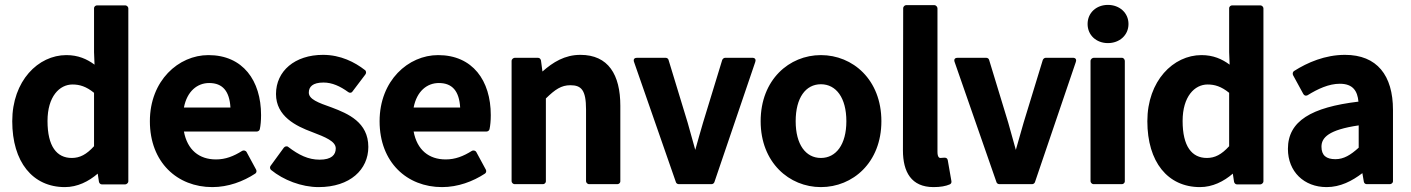

<svg xmlns="http://www.w3.org/2000/svg" viewBox="-20 -740 5762 784"><path d="M30 -245C30 -79 113 24 245 24C296 24 342 1 379 -31L384 2C385 8 390 13 396 13H491C496 13 504 8 504 0V-706C504 -711 499 -718 491 -718H376C371 -718 364 -714 364 -706V-528V-527L366 -476C335 -499 299 -515 251 -515C136 -515 30 -410 30 -245ZM174 -246C174 -346 223 -395 276 -395C305 -395 332 -387 364 -361V-143C333 -109 306 -95 273 -95C212 -95 174 -142 174 -246Z M592 -245C592 -77 704 24 847 24C912 24 973 1 1022 -31C1027 -34 1029 -41 1026 -47L987 -119C983 -126 974 -127 969 -124C934 -102 901 -89 862 -89C793 -89 745 -128 731 -203H1029C1034 -203 1040 -207 1041 -213C1044 -227 1046 -247 1046 -270C1046 -411 972 -515 831 -515C709 -515 592 -411 592 -245ZM731 -301C744 -368 786 -401 834 -401C889 -401 917 -368 921 -301Z M1085 -63C1081 -58 1082 -50 1087 -46C1137 -5 1211 24 1281 24C1410 24 1484 -48 1484 -140C1484 -241 1401 -276 1335 -301C1278 -321 1241 -335 1241 -362C1241 -385 1256 -403 1301 -403C1336 -403 1369 -388 1402 -364C1407 -360 1415 -360 1419 -366L1472 -436C1476 -441 1476 -450 1470 -454C1429 -486 1371 -516 1299 -516C1184 -516 1107 -450 1107 -356C1107 -265 1189 -225 1254 -201C1309 -180 1351 -163 1351 -134C1351 -108 1334 -88 1285 -88C1239 -88 1200 -107 1157 -140C1151 -145 1143 -142 1139 -137Z M1530 -245C1530 -77 1642 24 1785 24C1850 24 1911 1 1960 -31C1965 -34 1967 -41 1964 -47L1925 -119C1921 -126 1912 -127 1907 -124C1872 -102 1839 -89 1800 -89C1731 -89 1683 -128 1669 -203H1967C1972 -203 1978 -207 1979 -213C1982 -227 1984 -247 1984 -270C1984 -411 1910 -515 1769 -515C1647 -515 1530 -411 1530 -245ZM1669 -301C1682 -368 1724 -401 1772 -401C1827 -401 1855 -368 1859 -301Z M2069 0C2069 5 2074 12 2082 12H2197C2202 12 2209 8 2209 0V-338C2247 -375 2272 -392 2309 -392C2354 -392 2373 -372 2373 -293V0C2373 5 2378 12 2386 12H2501C2506 12 2513 8 2513 0V-308C2513 -435 2464 -516 2350 -516C2286 -516 2238 -486 2195 -448L2189 -493C2188 -498 2184 -504 2177 -504H2082C2077 -504 2069 -499 2069 -491Z M2740 4C2741 8 2746 12 2752 12H2885C2890 12 2895 9 2897 4L3064 -487C3070 -505 3052 -504 3052 -504H2941C2936 -504 2931 -500 2929 -495L2851 -240C2840 -203 2830 -167 2819 -128C2809 -165 2798 -202 2788 -239L2710 -495C2709 -500 2704 -504 2698 -504H2581C2562 -504 2569 -487 2569 -487Z M3086 -245C3086 -76 3203 24 3332 24C3462 24 3579 -76 3579 -245C3579 -415 3462 -515 3332 -515C3203 -515 3086 -415 3086 -245ZM3229 -245C3229 -341 3270 -396 3332 -396C3394 -396 3436 -341 3436 -245C3436 -150 3394 -95 3332 -95C3270 -95 3229 -150 3229 -245Z M3667 -126C3667 -38 3701 24 3792 24C3820 24 3842 20 3858 13C3863 11 3866 6 3865 0L3850 -86C3847 -101 3831 -95 3820 -95C3817 -95 3808 -96 3808 -120V-706C3808 -711 3803 -719 3795 -719H3680C3675 -719 3668 -714 3668 -706Z M4049 4C4050 8 4055 12 4061 12H4194C4199 12 4204 9 4206 4L4373 -487C4379 -505 4361 -504 4361 -504H4250C4245 -504 4240 -500 4238 -495L4160 -240C4149 -203 4139 -167 4128 -128C4118 -165 4107 -202 4097 -239L4019 -495C4018 -500 4013 -504 4007 -504H3890C3871 -504 3878 -487 3878 -487Z M4504 -564C4551 -564 4588 -596 4588 -642C4588 -688 4551 -720 4504 -720C4457 -720 4421 -688 4421 -642C4421 -596 4457 -564 4504 -564ZM4433 0C4433 5 4438 12 4446 12H4561C4566 12 4573 8 4573 0V-491C4573 -496 4569 -504 4561 -504H4446C4441 -504 4433 -499 4433 -491Z M4665 -245C4665 -79 4748 24 4880 24C4931 24 4977 1 5014 -31L5019 2C5020 8 5025 13 5031 13H5126C5131 13 5139 8 5139 0V-706C5139 -711 5134 -718 5126 -718H5011C5006 -718 4999 -714 4999 -706V-528V-527L5001 -476C4970 -499 4934 -515 4886 -515C4771 -515 4665 -410 4665 -245ZM4809 -246C4809 -346 4858 -395 4911 -395C4940 -395 4967 -387 4999 -361V-143C4968 -109 4941 -95 4908 -95C4847 -95 4809 -142 4809 -246Z M5239 -132C5239 -39 5305 24 5397 24C5453 24 5501 -1 5543 -33L5549 2C5550 8 5555 12 5561 12H5655C5660 12 5668 8 5668 0V-291C5668 -432 5603 -516 5472 -516C5391 -516 5319 -485 5264 -450C5259 -447 5257 -439 5260 -433L5302 -356C5306 -349 5313 -348 5319 -351C5361 -377 5406 -398 5451 -398C5505 -398 5523 -368 5527 -325C5335 -302 5239 -246 5239 -132ZM5376 -141C5376 -178 5405 -210 5528 -228V-137C5495 -107 5467 -90 5433 -90C5396 -90 5376 -105 5376 -141Z"/></svg>

Font: Falling Sky
Style: Bd
Weight: 700
Designer: Paul D. Hunt
Foundry: Adobe Systems Incorporated
Version: Version 1.02